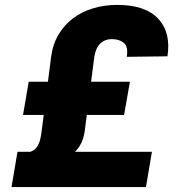

<svg xmlns="http://www.w3.org/2000/svg" viewBox="-20 -757 725 777"><path d="M50.8 -142.8H103Q113.6 -146.3 121.1 -153.1Q128.6 -159.8 133.7 -169Q138.8 -178.3 141.9 -189.8Q144.9 -201.3 147 -214.8L157 -291.9H73.2L96.2 -426.1H174L186.8 -526.3Q193.5 -578.1 217.2 -617.5Q240.8 -657 276.5 -683.6Q312.1 -710.2 357.8 -723.7Q403.4 -737.2 453.8 -737.2Q568.2 -737.2 620.4 -681.1Q672.6 -624.6 657.7 -529.1L493.3 -527Q499.3 -569.2 480.8 -583.8Q462.4 -598.7 432.5 -598.7Q404.8 -598.7 386 -580.8Q367.2 -562.9 361.5 -526.3L348.7 -426.1H505.7L482.2 -291.9H331.3L322.8 -226.2Q315.7 -174.4 283.7 -142.8H594.8L570.7 0H26.6Z"/></svg>

Font: Inter P Extra Bold
Style: Italic
Weight: 800
Italic angle: 9.39999°
Designer: Rasmus Andersson
Foundry: rsms
Version: Version 3.018;git-588b23468